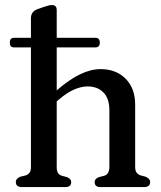

<svg xmlns="http://www.w3.org/2000/svg" viewBox="-20 -762 657 782"><path d="M20 -588.5Q20 -608 37 -608H106V-687.5Q106 -714.5 131 -724L160.5 -734.5Q180 -741.5 192 -741.5Q211 -741.5 211 -721V-608H368.5Q386.5 -608 386.5 -588.5Q386.5 -569 368.5 -569H211V-394Q264 -439.5 307.2 -460Q350.5 -480.5 390 -480.5Q452.5 -480.5 491.5 -441.5Q530.5 -402.5 530.5 -336V-82.5Q530.5 -66.5 536.5 -58.8Q542.5 -51 553 -47.5L572.5 -42.5Q591.5 -34.5 591.5 -20.5Q591.5 0 566 0H389.5Q365.5 0 365.5 -20.5Q365.5 -34 382.5 -40.5L404 -46Q425.5 -52 425.5 -82.5V-312.5Q425.5 -361 401.2 -385.5Q377 -410 337 -410Q311 -410 281.5 -397.2Q252 -384.5 218 -355L211 -349V-81.5Q211 -65 216.5 -57Q222 -49 232.5 -46L253 -40.5Q270 -34 270 -20.5Q270 0 246 0H70Q44.5 0 44.5 -20.5Q44.5 -35 63.5 -42.5L84.5 -47.5Q94.5 -51 100.2 -58.5Q106 -66 106 -81.5V-569H36.5Q20 -569 20 -588.5Z"/></svg>

Font: Fraunces 9pt S050
Style: Regular
Weight: 400
Version: Version 1.000; ttfautohint (v1.8.3)